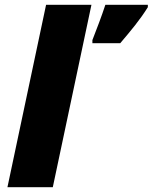

<svg xmlns="http://www.w3.org/2000/svg" viewBox="-20 -780 636 800"><path d="M365 -613V-600H481C526 -653 563 -697 596 -750V-760H419C405 -717 382 -656 365 -613ZM11 0H200L361 -760H172Z"/></svg>

Font: Noto Sans Black
Style: Italic
Weight: 900
Italic angle: -12°
Designer: Monotype Design Team
Foundry: Monotype Imaging Inc.
Version: Version 2.013